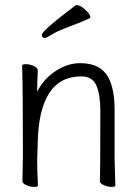

<svg xmlns="http://www.w3.org/2000/svg" viewBox="-20 -728 540 754"><path d="M114 6Q98 6 83 -1Q68 -8 68 -17L70 -115Q70 -364 67 -471Q67 -476 82 -476Q97 -476 112.5 -469Q128 -462 128 -453V-439Q126 -411 126 -368Q153 -421 203 -452Q248 -480 295 -480Q378 -480 408 -419Q430 -374 430 -297V-105L433 1Q433 6 418 6Q403 6 387.5 -1Q372 -8 372 -17Q374 -34 374 -293Q374 -354 359 -391Q344 -428 299 -428Q132 -428 128 -162L126 -97Q126 -59 129 1Q129 6 114 6ZM157 -579Q144 -579 144 -591Q144 -607 278 -708Q292 -708 304 -699Q335 -675 335 -659Q335 -655 243 -620Q199 -603 181 -591Q163 -579 157 -579Z"/></svg>

Font: LXGW WenKai Mono TC Light
Style: Regular
Weight: 300
Designer: LXGW / Fontworks Inc.
Foundry: LXGW / Fontworks Inc.
Version: Version 1.330